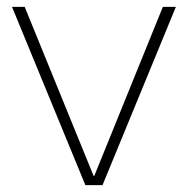

<svg xmlns="http://www.w3.org/2000/svg" viewBox="-20 -540 548 560"><path d="M229 0 15 -520H52L253 -27H255L455 -520H493L279 0Z"/></svg>

Font: M PLUS 1 Thin ExtraLight
Style: Regular
Weight: 250
Version: Version 1.001